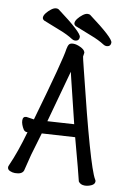

<svg xmlns="http://www.w3.org/2000/svg" viewBox="-98 -946 695 1019"><g transform="rotate(10 250.0 -436.0)"><path d="M432 14Q409 14 398 -2Q390 -38 338 -230L160 -219Q151 -186 124 -97L102 -9Q94 13 56 13Q42 13 28.5 7Q15 1 15 -12Q15 -17 19 -25Q53 -101 84 -211Q85 -211 85 -212H81Q69 -212 62 -223Q55 -234 50.5 -246.5Q46 -259 46 -270Q46 -291 65 -291L106 -285Q204 -626 211 -683Q214 -700 220 -708.5Q226 -717 243 -717Q260 -717 281 -707Q302 -697 306 -686Q308 -684 308 -679Q308 -674 306.5 -668.5Q305 -663 305 -659Q305 -655 321 -591Q443 -91 481 -28Q485 -23 485 -17Q485 -2 467 6Q449 14 432 14ZM178 -288 321 -297 264 -530 255 -568ZM246 -735Q239 -735 231 -740Q200 -760 157.5 -776Q115 -792 69 -811Q59 -817 59 -826Q59 -837 69.5 -850.5Q80 -864 94.5 -875Q109 -886 121 -886Q130 -886 134 -883Q270 -782 270 -758Q270 -735 246 -735ZM416 -735Q409 -735 401 -740Q370 -760 327.5 -776Q285 -792 239 -811Q229 -817 229 -826Q229 -837 239.5 -850.5Q250 -864 264.5 -875Q279 -886 291 -886Q300 -886 304 -883Q440 -782 440 -758Q440 -735 416 -735Z"/></g></svg>

Font: LXGW WenKai Mono Medium
Style: Regular
Weight: 500
Monospace: yes
Designer: LXGW / Fontworks Inc.
Foundry: LXGW / Fontworks Inc.
Version: Version 1.520; June 14, 2025